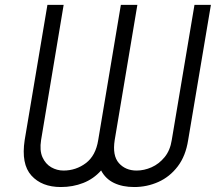

<svg xmlns="http://www.w3.org/2000/svg" viewBox="-20 -747 894 777"><path d="M79.9 -180.4 171.9 -727.3H237.6L146.3 -180.4Q139.6 -138.1 151.8 -110.8Q164.1 -83.5 187.3 -70.1Q210.6 -56.8 236.9 -56.8Q287.6 -56.8 327.6 -87Q367.5 -117.2 377.5 -180.4L469.1 -727.3H535.9L444.2 -180.4Q434.3 -117.2 461.1 -87Q487.9 -56.8 533 -56.8Q563.2 -56.8 593.4 -70.1Q623.6 -83.5 646.1 -111Q668.7 -138.5 675.1 -180.4L767 -727.3H833.5L741.5 -180.4Q731.5 -115.8 699.2 -73.5Q666.9 -31.2 620.9 -10.7Q574.9 9.9 523.1 9.9Q475.9 9.9 441.4 -6.6Q407 -23.1 389.2 -57.2Q359 -23.1 316.9 -6.6Q274.9 9.9 226.2 9.9Q149.1 9.9 107.1 -36.6Q65 -83.1 79.9 -180.4Z"/></svg>

Font: Inter Light  BETA
Style: Italic
Weight: 300
Italic angle: 9.39999°
Designer: Rasmus Andersson
Foundry: rsms
Version: Version 3.011;git-f93a4a705